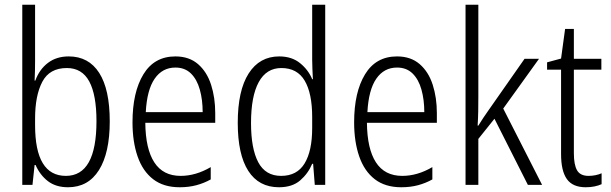

<svg xmlns="http://www.w3.org/2000/svg" viewBox="-20 -780 2577 810"><path d="M128 -523Q128 -503 127.5 -481Q127 -459 126 -440H129Q146 -487 182 -514.5Q218 -542 270 -542Q354 -542 398.5 -472.5Q443 -403 443 -268Q443 -135 397.5 -62.5Q352 10 267 10Q216 10 182.5 -15.5Q149 -41 130 -84H126L117 0H74V-760H128ZM262 -493Q189 -493 158.5 -435Q128 -377 128 -280V-252Q128 -38 258 -38Q387 -38 387 -269Q387 -380 356.5 -436.5Q326 -493 262 -493Z M720 -542Q778 -542 815.5 -509.5Q853 -477 870.5 -422.5Q888 -368 888 -303V-262H593Q594 -152 631 -95Q668 -38 742 -38Q806 -38 869 -75V-23Q840 -7 808 1.5Q776 10 738 10Q670 10 626 -24Q582 -58 560.5 -120Q539 -182 539 -264Q539 -391 585 -466.5Q631 -542 720 -542ZM720 -495Q665 -495 632.5 -448Q600 -401 595 -307H835Q835 -359 823 -402Q811 -445 785.5 -470Q760 -495 720 -495Z M1157 10Q1072 10 1027.5 -59Q983 -128 983 -262Q983 -398 1029 -470Q1075 -542 1158 -542Q1211 -542 1246 -513.5Q1281 -485 1297 -446H1300Q1299 -468 1298 -488.5Q1297 -509 1297 -527V-760H1352V0H1308L1301 -89H1297Q1280 -48 1246.5 -19Q1213 10 1157 10ZM1166 -38Q1233 -38 1265 -90.5Q1297 -143 1297 -240V-286Q1297 -386 1265.5 -439.5Q1234 -493 1167 -493Q1104 -493 1071.5 -433.5Q1039 -374 1039 -261Q1039 -153 1069.5 -95.5Q1100 -38 1166 -38Z M1655 -542Q1713 -542 1750.5 -509.5Q1788 -477 1805.5 -422.5Q1823 -368 1823 -303V-262H1528Q1529 -152 1566 -95Q1603 -38 1677 -38Q1741 -38 1804 -75V-23Q1775 -7 1743 1.5Q1711 10 1673 10Q1605 10 1561 -24Q1517 -58 1495.5 -120Q1474 -182 1474 -264Q1474 -391 1520 -466.5Q1566 -542 1655 -542ZM1655 -495Q1600 -495 1567.5 -448Q1535 -401 1530 -307H1770Q1770 -359 1758 -402Q1746 -445 1720.5 -470Q1695 -495 1655 -495Z M1998 -373Q1998 -341 1997.5 -311Q1997 -281 1995 -250H1998Q2008 -266 2018 -281.5Q2028 -297 2039 -312L2193 -532H2254L2103 -322L2267 0H2207L2066 -279L1998 -194V0H1944V-760H1998Z M2463 -38Q2478 -38 2492.5 -41Q2507 -44 2518 -49V-3Q2505 3 2488 6.5Q2471 10 2451 10Q2396 10 2371.5 -24.5Q2347 -59 2347 -130V-486H2288V-517L2347 -533L2364 -658H2401V-532H2517V-486H2401V-133Q2401 -85 2414.5 -61.5Q2428 -38 2463 -38Z"/></svg>

Font: Noto Sans Telugu Condensed Light
Style: Regular
Weight: 300
Width: 3
Designer: Jelle Bosma - Monotype Design Team
Foundry: Monotype Imaging Inc.
Version: Version 2.005; ttfautohint (v1.8.4.7-5d5b)